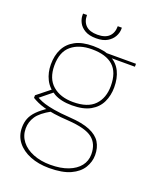

<svg xmlns="http://www.w3.org/2000/svg" viewBox="-162 -769 921 1102"><g transform="rotate(20 299.0 -218.0)"><path d="M271 232Q206 232 155 211.5Q104 191 75 154Q46 117 46 66Q46 35 56 10Q66 -15 89 -38.5Q112 -62 153 -89L175 -78Q113 -44 90.5 -10Q68 24 68 64Q68 108 94 141.5Q120 175 166.5 193.5Q213 212 271 212Q335 212 380 194.5Q425 177 449 146.5Q473 116 473 75Q473 11 431 -22Q389 -55 282 -62Q231 -65 194 -70.5Q157 -76 131 -83.5Q105 -91 86.5 -99.5Q68 -108 53 -117V-133L137 -200L159 -193L68 -119L62 -133Q76 -128 90 -120.5Q104 -113 126.5 -106Q149 -99 186 -92.5Q223 -86 283 -82Q363 -77 409 -57.5Q455 -38 475 -5.5Q495 27 495 72Q495 113 472.5 150Q450 187 401 209.5Q352 232 271 232ZM271 -151Q204 -151 161.5 -175Q119 -199 98.5 -240Q78 -281 78 -331Q78 -386 98.5 -426.5Q119 -467 161.5 -490Q204 -513 271 -513Q341 -513 383.5 -490Q426 -467 445.5 -426.5Q465 -386 465 -331Q465 -281 445.5 -240Q426 -199 383.5 -175Q341 -151 271 -151ZM271 -171Q360 -171 402 -214.5Q444 -258 444 -332Q444 -415 400.5 -454Q357 -493 271 -493Q193 -493 146 -454Q99 -415 99 -332Q99 -252 146 -211.5Q193 -171 271 -171ZM365 -483 356 -501H536V-483ZM270 -560Q227 -560 201 -575.5Q175 -591 163.5 -613.5Q152 -636 152 -658V-668H176Q176 -627 199.5 -604.5Q223 -582 270 -582Q317 -582 340.5 -604.5Q364 -627 364 -668H389V-660Q389 -637 376.5 -614Q364 -591 338 -575.5Q312 -560 270 -560Z"/></g></svg>

Font: DM Sans 17pt Thin
Style: Regular
Weight: 250
Version: Version 4.004;gftools[0.9.30]